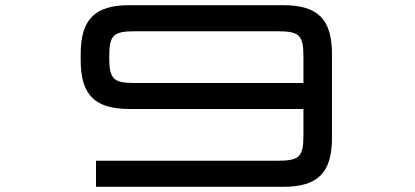

<svg xmlns="http://www.w3.org/2000/svg" viewBox="-20 -720 1599 740"><path d="M350 0H1071.5C1205.5 0 1259.5 -54.5 1259.5 -188.5V-511.5C1259.5 -645.5 1205.5 -700 1071.5 -700H479C345.5 -700 291 -645.5 291 -511.5V-488C291 -354 345.5 -300 479 -300H1149.5V-200C1149.5 -115.5 1134.5 -100.5 1050 -100.5H350ZM401 -499.5V-500C401 -584.5 416 -599.5 500.5 -599.5H1050C1134.5 -599.5 1149.5 -584.5 1149.5 -500V-400H500.5C416 -400 401 -415.5 401 -499.5Z"/></svg>

Font: Melete
Style: Regular
Weight: 400
Width: 6
Designer: Sora Sagano
Foundry: DOT COLON
Version: Version 0.200;FEAKit 1.0